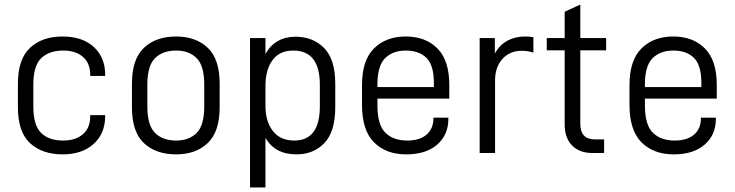

<svg xmlns="http://www.w3.org/2000/svg" viewBox="-20 -675 3241 847"><path d="M59 -202V-306Q59 -414 112.5 -464Q166 -514 256 -514Q343 -514 393.5 -468Q444 -422 444 -345V-340H378V-345Q378 -396 346 -424Q314 -452 259 -452Q197 -452 162 -418.5Q127 -385 127 -302V-206Q127 -122 161.5 -88.5Q196 -55 258 -55Q314 -55 346 -83Q378 -111 378 -162V-167H444V-163Q444 -86 393 -40Q342 6 257 6Q166 6 112.5 -43.5Q59 -93 59 -202Z M562 -202V-306Q562 -414 615 -464Q668 -514 757 -514Q844 -514 896.5 -464Q949 -414 949 -306V-202Q949 -94 896.5 -44Q844 6 757 6Q668 6 615 -43.5Q562 -93 562 -202ZM881 -206V-302Q881 -385 847.5 -418.5Q814 -452 757 -452Q698 -452 664 -418.5Q630 -385 630 -302V-206Q630 -122 664 -88.5Q698 -55 757 -55Q814 -55 847.5 -88.5Q881 -122 881 -206Z M1083 -507H1151V-436Q1171 -474 1205 -493.5Q1239 -513 1283 -513Q1361 -513 1410 -463Q1459 -413 1459 -306V-202Q1459 -94 1411 -44Q1363 6 1288 6Q1193 6 1151 -67V152H1083ZM1391 -206V-301Q1391 -452 1274 -452Q1213 -452 1182 -409.5Q1151 -367 1151 -296V-207Q1151 -140 1183.5 -97.5Q1216 -55 1278 -55Q1391 -55 1391 -206Z M1645 -240V-210Q1645 -124 1680 -89.5Q1715 -55 1777 -55Q1831 -55 1861.5 -81Q1892 -107 1892 -153V-156H1958V-151Q1958 -80 1908.5 -37Q1859 6 1772 6Q1683 6 1630 -47Q1577 -100 1577 -212V-300Q1577 -409 1630 -461.5Q1683 -514 1770 -514Q1857 -514 1909.5 -461.5Q1962 -409 1962 -300V-240ZM1645 -302V-291H1894V-309Q1894 -388 1861 -420Q1828 -452 1770 -452Q1713 -452 1679 -418.5Q1645 -385 1645 -302Z M2096 -507H2163V-439Q2184 -477 2218.5 -495.5Q2253 -514 2296 -514Q2315 -514 2333 -511V-443Q2309 -451 2281 -451Q2229 -451 2196.5 -415Q2164 -379 2164 -321V0H2096Z M2540 -453V-129Q2540 -60 2605 -60H2645V0H2594Q2536 0 2503.5 -33.5Q2471 -67 2471 -126V-453H2392V-507H2471V-623L2540 -655V-507H2654V-453Z M2825 -240V-210Q2825 -124 2860 -89.5Q2895 -55 2957 -55Q3011 -55 3041.5 -81Q3072 -107 3072 -153V-156H3138V-151Q3138 -80 3088.5 -37Q3039 6 2952 6Q2863 6 2810 -47Q2757 -100 2757 -212V-300Q2757 -409 2810 -461.5Q2863 -514 2950 -514Q3037 -514 3089.5 -461.5Q3142 -409 3142 -300V-240ZM2825 -302V-291H3074V-309Q3074 -388 3041 -420Q3008 -452 2950 -452Q2893 -452 2859 -418.5Q2825 -385 2825 -302Z"/></svg>

Font: D-DIN
Style: Regular
Weight: 400
Designer: Charles Nix
Foundry: Datto Inc.
Version: Version 1.00